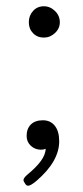

<svg xmlns="http://www.w3.org/2000/svg" viewBox="-20 -478 266 613"><path d="M72 -407Q72 -428 85.5 -443Q99 -458 120 -458Q140 -458 155.5 -443Q171 -428 171 -407Q171 -387 155.5 -372.5Q140 -358 120 -358Q99 -358 85.5 -372Q72 -386 72 -407ZM55 97Q55 90 68 79Q96 56 110.5 36Q125 16 126 -3Q119 0 111 0Q92 0 78.5 -12.5Q65 -25 65 -44Q65 -67 78.5 -80.5Q92 -94 117 -94Q141 -94 155 -76.5Q169 -59 169 -27Q169 37 97 99Q78 115 70 115Q64 115 60 108Q55 101 55 97Z"/></svg>

Font: Kodchasan ExtraLight
Style: Regular
Weight: 275
Version: Version 1.000; ttfautohint (v1.6)